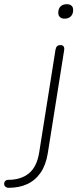

<svg xmlns="http://www.w3.org/2000/svg" viewBox="-141 -705 376 916"><path d="M-100 191Q-108 191 -113.5 187Q-119 183 -120.5 177.5Q-122 172 -120.5 166.5Q-119 161 -114.5 157Q-110 153 -102 153Q-41 153 -3 122Q35 91 46 22L124 -469Q126 -480 132 -485Q138 -490 148 -490Q158 -490 162.5 -483.5Q167 -477 165 -465L87 26Q78 82 53 118.5Q28 155 -10.5 173Q-49 191 -100 191ZM167 -616Q153 -616 145 -623.5Q137 -631 137 -644Q137 -664 148 -674.5Q159 -685 178 -685Q192 -685 200 -678Q208 -671 208 -657Q208 -638 197 -627Q186 -616 167 -616Z"/></svg>

Font: Nunito ExtraLight
Style: Italic
Weight: 200
Italic angle: -9°
Designer: Vernon Adams
Foundry: Vernon Adams
Version: Version 3.602